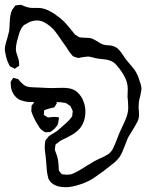

<svg xmlns="http://www.w3.org/2000/svg" viewBox="-36 -764 608 798"><path d="M540 -319Q540 -312 541 -304Q542 -296 542 -288Q542 -272 535 -258Q528 -244 515 -223L499 -197Q495 -190 490.5 -178.5Q486 -167 484 -161Q471 -127 462 -113Q453 -100 442.5 -91Q432 -82 411 -66L393 -52Q363 -30 355 -25Q334 -10 298.5 2Q263 14 239 14Q211 14 196 7Q175 -1 165 -22L162 -35Q159 -47 158 -63.5Q157 -80 156 -89L153 -121Q150 -136 150 -152Q150 -163 151 -169Q151 -174 153 -180Q154 -183 160 -189L166 -197Q172 -202 186 -210Q189 -212 193.5 -214.5Q198 -217 203 -221Q209 -226 236 -250Q252 -264 259 -274L264 -281Q265 -285 265 -293Q265 -295 266 -297.5Q267 -300 266 -302Q266 -304 264.5 -307Q263 -310 262 -312Q261 -314 259.5 -317.5Q258 -321 257 -323Q257 -323 248 -329Q239 -335 239 -335Q236 -337 229 -337Q217 -340 202.5 -339.5Q188 -339 182 -339L155 -340Q145 -341 127 -341L93 -340Q73 -340 59 -345Q56 -346 52 -347Q48 -348 44 -350Q28 -359 18.5 -376Q9 -393 9 -411Q9 -413 8.5 -417.5Q8 -422 9 -425Q9 -426 16 -436Q17 -437 17.5 -438Q18 -439 19 -440Q21 -441 25 -439Q27 -438 31 -437.5Q35 -437 37 -436Q40 -435 43 -431.5Q46 -428 47 -426Q63 -410 69 -407Q77 -403 89 -402Q101 -401 104 -401L129 -400Q163 -398 180 -398L224 -399Q254 -399 270 -391Q286 -384 300 -364Q307 -355 311 -342Q319 -323 319 -300Q319 -264 301 -237Q291 -222 270 -208Q259 -201 243.5 -193Q228 -185 219 -181Q214 -179 201 -168Q196 -166 195 -163Q194 -161 194 -157.5Q194 -154 193 -152L192 -143Q192 -141 193.5 -136.5Q195 -132 196 -130Q204 -110 205 -100Q206 -93 207 -82.5Q208 -72 208 -66Q208 -57 209 -55L214 -48Q215 -47 217 -44.5Q219 -42 221 -40Q223 -39 230 -39Q235 -38 244 -38Q257 -38 266 -42Q288 -51 326 -76L358 -95L378 -105Q397 -113 409.5 -120.5Q422 -128 430 -140Q435 -148 444 -170L461 -213Q471 -236 474 -241Q476 -245 483 -260.5Q490 -276 493.5 -290Q497 -304 497 -316Q497 -331 496 -342Q495 -353 494 -361L495 -393Q495 -416 486 -436.5Q477 -457 460 -479Q457 -482 450.5 -490.5Q444 -499 437 -504Q427 -511 416 -514Q405 -517 393 -518Q381 -519 374 -520Q365 -521 352.5 -524.5Q340 -528 331 -529Q325 -529 315.5 -527.5Q306 -526 299 -525Q293 -523 289 -523L276 -527L268 -530Q266 -531 261 -538Q254 -545 247.5 -555.5Q241 -566 239 -569L222 -593Q206 -617 194 -632.5Q182 -648 167 -659Q142 -679 118 -679Q93 -679 70 -663Q64 -661 61 -657Q52 -648 44 -626Q39 -610 34.5 -592Q30 -574 30 -560Q30 -548 37 -530Q43 -514 43 -504Q43 -502 43.5 -497Q44 -492 43 -490Q42 -489 35 -485Q33 -484 30.5 -482Q28 -480 25 -478Q24 -478 21 -481Q19 -482 14 -484Q9 -486 6 -488Q4 -490 2.5 -493.5Q1 -497 0 -499Q-8 -513 -14 -544Q-16 -554 -16 -558Q-16 -574 -6 -604Q-1 -622 2 -635Q4 -653 4 -664Q5 -685 7 -698.5Q9 -712 15 -724Q14 -722 25 -737Q25 -738 26 -739.5Q27 -741 28 -741Q29 -742 33 -742Q37 -742 39 -743L50 -744Q52 -744 66 -738Q70 -736 76.5 -734.5Q83 -733 87 -732Q92 -731 102 -731H119Q131 -731 136 -730Q169 -725 215 -688Q230 -676 244.5 -658.5Q259 -641 264 -635Q264 -635 276 -620Q278 -619 281 -617.5Q284 -616 287 -613L294 -609Q297 -608 305 -608Q311 -607 321 -607Q331 -607 338 -606Q349 -604 369 -592Q382 -582 396 -578Q404 -576 417 -575.5Q430 -575 438 -571Q449 -567 457.5 -558Q466 -549 473.5 -537.5Q481 -526 486 -519L500 -502Q516 -484 523 -474Q537 -454 545 -425Q552 -408 552 -393Q551 -386 547 -365Q543 -353 541 -338ZM200 -240Q192 -229 181 -221L174 -216Q171 -215 163 -215L155 -214Q152 -214 149.5 -216Q147 -218 146 -218Q134 -225 128 -234Q107 -266 98 -291L94 -302L95 -316V-324Q96 -327 102 -333Q103 -335 104.5 -338Q106 -341 108 -342Q109 -344 112 -345.5Q115 -347 117 -348Q136 -359 161 -359Q171 -359 180 -355Q181 -354 184 -353.5Q187 -353 188 -352Q190 -351 192.5 -346.5Q195 -342 197 -340Q198 -339 199 -338Q200 -337 200 -335Q200 -333 199 -332Q198 -331 197 -330Q196 -328 193.5 -323.5Q191 -319 189 -318Q188 -317 184 -316.5Q180 -316 178 -315Q172 -314 165.5 -312Q159 -310 156 -309Q155 -308 152 -307.5Q149 -307 148 -306Q147 -304 147 -295L146 -287Q148 -285 150.5 -283.5Q153 -282 155 -281Q157 -280 159.5 -278Q162 -276 164 -276H166L175 -277Q182 -278 194 -278L205 -277H208Q209 -275 209 -272Q209 -269 208 -266Q207 -263 206 -254.5Q205 -246 200 -240Z"/></svg>

Font: Rubik-Burned
Style: Regular
Weight: 400
Designer: NaN (generative design), Hubert & Fischer (Rubik source font outlines)
Foundry: NaN, Hubert & Fischer
Version: Version 1.000